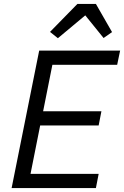

<svg xmlns="http://www.w3.org/2000/svg" viewBox="-20 -955 630 975"><path d="M373 -935 234 -793 274 -761 413 -877 506 -762 549 -792 467 -935ZM467 0 481 -72H135L184 -318H481L495 -390H199L246 -626H575L590 -698H179L39 0Z"/></svg>

Font: LVC Sans
Style: Italic
Weight: 400
Italic angle: -11.31°
Designer: Mike Abbink, Paul van der Laan, Pieter van Rosmalen
Foundry: Bold Monday
Version: Version 3.0